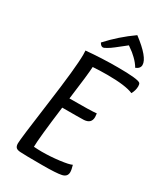

<svg xmlns="http://www.w3.org/2000/svg" viewBox="-214 -957 901 1047"><g transform="rotate(30 236.5 -433.5)"><path d="M329 -870Q435 -790 435 -743Q435 -721 408 -710Q394 -734 371 -756Q348 -778 332 -788L317 -799Q311 -794 297.5 -783.5Q284 -773 276.5 -767Q269 -761 257.5 -752Q246 -743 238.5 -738Q231 -733 222.5 -728Q214 -723 208.5 -720.5Q203 -718 199 -718Q187 -718 177 -736Q245 -811 329 -870ZM459 -580Q411 -601 295 -601Q256 -601 205 -598Q203 -551 181 -386Q318 -386 351 -390Q353 -374 353 -368Q353 -327 308 -324Q284 -323 172 -323Q145 -112 145 -61Q173 -59 195 -59Q249 -59 304.5 -66Q360 -73 378 -82Q386 -55 386 -40Q386 -11 354.5 -4Q323 3 234 3Q122 3 96 1Q76 0 68 -8Q60 -16 60 -34Q60 -62 93.5 -306Q127 -550 127 -631Q127 -649 126 -656Q224 -665 324 -665Q453 -665 468 -650Q473 -644 473 -631Q473 -605 459 -580Z"/></g></svg>

Font: Overlock
Style: Italic
Weight: 400
Designer: Dario Muhafara
Foundry: Dario Manuel Muhafara
Version: Version 1.002